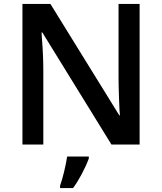

<svg xmlns="http://www.w3.org/2000/svg" viewBox="-20 -734 823 975"><path d="M582 -714V-340Q582 -302 584.5 -231Q587 -160 589 -148H586L236 -714H94V0H200V-371Q200 -453 193 -537L191 -569H195L546 0H689V-714ZM351 221Q372 193 394.5 151Q417 109 431 71V61H321Q316 94 306 136Q296 178 285 209V221Z"/></svg>

Font: OpenSansMMV
Style: Semibold
Weight: 600
Designer: Steve Matteson
Foundry: Ascender Corporation
Version: Version 6.000